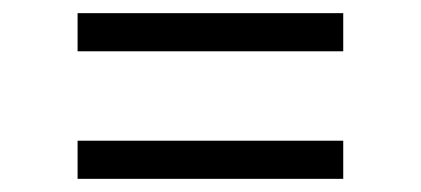

<svg xmlns="http://www.w3.org/2000/svg" viewBox="-20 -486 640 292"><path d="M98 -408V-466H502V-408ZM98 -214V-272H502V-214Z"/></svg>

Font: Iosevka Curly Slab LtEx
Style: Regular
Weight: 300
Width: 7
Monospace: yes
Designer: Belleve Invis
Foundry: Belleve Invis
Version: Version 11.1.0; ttfautohint (v1.8.3)